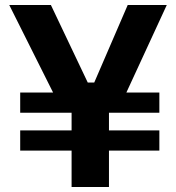

<svg xmlns="http://www.w3.org/2000/svg" viewBox="-20 -750 706 770"><path d="M417 0H267.1V-146H61V-227.1H267.1V-297.9H61V-378.9H192.9L17.1 -730H184.1L332 -418.9H357.9L492.2 -730H648.9L486.8 -378.9H619.1V-297.9H417V-227.1H619.1V-146H417Z"/></svg>

Font: Sora
Style: Bold
Weight: 700
Designer: Jonathan Barnbrook, Julián Moncada
Foundry: Barnbrook Fonts
Version: Version 2.000